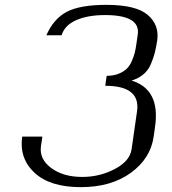

<svg xmlns="http://www.w3.org/2000/svg" viewBox="-20 -770 706 790"><path d="M418 -750Q539.1 -750 587.4 -709Q635.7 -668 627 -604.5Q622.1 -573.2 616.7 -552.2Q611.3 -531.2 600.6 -505.9Q589.8 -480.5 569.8 -463.9Q549.8 -447.3 521.5 -438.5Q639.6 -402.3 618.2 -250L612.3 -208Q599.6 -118.2 518.6 -59.1Q437.5 0 312.5 0Q185.5 0 122.1 -59.1Q58.6 -118.2 71.3 -208H154.3L148.4 -167Q141.6 -115.2 190.9 -78.6Q240.2 -42 318.4 -42Q390.6 -42 452.6 -74.7Q514.6 -107.4 521.5 -156.2L543.9 -312.5Q558.6 -417 413.1 -417L418.9 -458Q446.3 -458 467.3 -466.3Q488.3 -474.6 501 -486.8Q513.7 -499 522 -518.1Q530.3 -537.1 534.2 -552.2Q538.1 -567.4 541 -587.9L546.9 -628.9Q557.6 -708 412.1 -708Q340.8 -708 293.5 -687Q246.1 -666 233.4 -625H170.9Q200.2 -692.4 254.4 -721.2Q308.6 -750 418 -750Z"/></svg>

Font: okolaks
Style: RegularItalic
Weight: 500
Italic angle: -8°
Version: Version 000.6.0